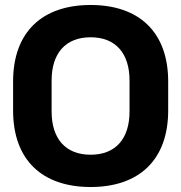

<svg xmlns="http://www.w3.org/2000/svg" viewBox="-20 -735 727 770"><path d="M343.5 15C537 15 654.5 -93 654.5 -292V-408C654.5 -607 537 -715 343.5 -715C149.5 -715 32.5 -607 32.5 -408V-292C32.5 -93 149.5 15 343.5 15ZM343.5 -114.5C242.5 -114.5 187 -179 187 -288V-412C187 -521 242.5 -585.5 343.5 -585.5C444 -585.5 499.5 -521 499.5 -412V-288C499.5 -179 444 -114.5 343.5 -114.5Z"/></svg>

Font: MCL Standard Bold
Style: Regular
Weight: 700
Designer: Květoslav Bartoš
Foundry: Florian Karsten
Version: Version 1.001;Glyphs 3.2.3 (3260)